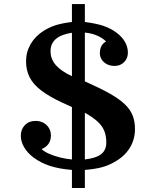

<svg xmlns="http://www.w3.org/2000/svg" viewBox="-20 -855 780 950"><path d="M335.9 -835H399.9V-746.1Q455.1 -739.3 491.5 -727.1Q527.8 -714.8 557.1 -692.9Q585 -671.9 598.9 -646.7Q612.8 -621.6 612.8 -594.2Q612.8 -566.4 594.2 -547.6Q575.7 -528.8 546.9 -528.8Q525.9 -528.8 509.5 -537.1Q493.2 -545.4 483.6 -559.8Q474.1 -574.2 474.1 -591.8Q474.1 -632.8 504.9 -649.9Q486.3 -668 459.2 -679.4Q432.1 -690.9 399.9 -693.8V-452.1L409.2 -448.2Q479.5 -417 525.6 -390.6Q571.8 -364.3 598.6 -338.1Q625.5 -312 636.7 -282.7Q647.9 -253.4 647.9 -216.8Q647.9 -164.6 621.6 -122.3Q595.2 -80.1 545.9 -53.2Q516.1 -35.6 481.9 -26.9Q447.8 -18.1 399.9 -14.2V75.2H335.9V-14.2Q271.5 -19.5 226.3 -34.4Q181.2 -49.3 145 -76.2Q115.2 -99.1 99.1 -127Q83 -154.8 83 -183.1Q83 -215.3 103.3 -236.1Q123.5 -256.8 155.8 -256.8Q177.7 -256.8 194.8 -247.6Q211.9 -238.3 221.9 -221.9Q231.9 -205.6 231.9 -185.1Q231.9 -136.7 186 -117.2Q197.3 -106 220.5 -95.2Q243.7 -84.5 274.2 -76.7Q304.7 -68.8 335.9 -65.9V-325.2L286.1 -348.1Q222.2 -377.9 183.1 -408Q144 -438 126.5 -472.9Q108.9 -507.8 108.9 -551.8Q108.9 -597.7 131.6 -637Q154.3 -676.3 196.8 -703.1Q226.1 -721.2 257.8 -731Q289.6 -740.7 335.9 -746.1ZM335.9 -692.9Q230 -676.8 230 -602.1Q230 -563 256.1 -533Q282.2 -502.9 335.9 -478ZM399.9 -65.9Q456.5 -72.8 481.2 -92.8Q505.9 -112.8 505.9 -149.9Q505.9 -183.1 495.8 -207.8Q485.8 -232.4 462.6 -253.7Q439.5 -274.9 399.9 -296.9Z"/></svg>

Font: BIZ UDPMincho
Style: Bold
Weight: 700
Designer: TypeBank Co., Ltd.
Foundry: Morisawa Inc.
Version: Version 1.06